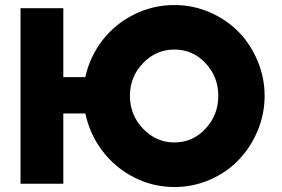

<svg xmlns="http://www.w3.org/2000/svg" viewBox="-20 -734 1127 767"><path d="M62 0V-701.2H232.9V-425.8H320.8Q338.4 -506.8 388.9 -572.5Q439.5 -638.2 515.1 -676Q590.8 -713.9 676.8 -713.9Q751.5 -713.9 818.6 -684.6Q885.7 -655.3 933.3 -606.4Q981 -557.6 1009 -490.7Q1037.1 -423.8 1037.1 -351.1Q1037.1 -278.3 1009 -211.4Q981 -144.5 933.3 -95Q885.7 -45.4 818.6 -16.1Q751.5 13.2 676.8 13.2Q590.3 13.2 514.6 -25.9Q439 -64.9 388.7 -131.6Q338.4 -198.2 320.8 -280.8H232.9V0ZM551.3 -481.7Q499 -427.2 499 -351.1Q499 -274.9 551.3 -220Q603.5 -165 676.8 -165Q750 -165 801 -220Q852.1 -274.9 852.1 -351.1Q852.1 -427.2 801 -481.7Q750 -536.1 676.8 -536.1Q603.5 -536.1 551.3 -481.7Z"/></svg>

Font: Hussar Preview
Style: Bold
Weight: 700
Foundry: Cannot Into Space Fonts, PlusOne Fonts
Version: Version 2.29RC2 "Millennial"